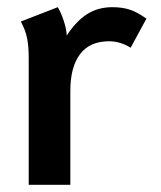

<svg xmlns="http://www.w3.org/2000/svg" viewBox="-20 -515 449 535"><path d="M60 -354Q60 -386 55.5 -408.5Q51 -431 38 -455L141 -495Q150 -480 157.5 -457.5Q165 -435 166 -416Q192 -456 222.5 -475.5Q253 -495 293 -495Q321 -495 342 -488Q363 -481 388 -463L344 -382Q315 -400 284 -400Q230 -400 203 -364Q176 -328 176 -262V0H60Z"/></svg>

Font: Niramit SemiBold
Style: Regular
Weight: 600
Designer: Katatrad Aksorn Co.,Ltd.
Foundry: Cadson Demak Co.,Ltd.
Version: Version 1.001; ttfautohint (v1.6)